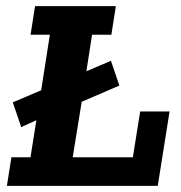

<svg xmlns="http://www.w3.org/2000/svg" viewBox="-20 -603 587 623"><path d="M48.9 -190.6 21.5 -270.9 113.6 -310.1 141.8 -490.4H79.2L93.7 -583H355.9L341.4 -490.4H278.8L260.3 -371.8L340 -405.7L367.3 -325.4L245.1 -272.7L215.9 -92.6H411.1L434.8 -241.3H530.2L491.9 0H2.4L17 -92.6H78.9L98 -212.8Z"/></svg>

Font: Rokkitt SemiBold
Style: Italic
Weight: 600
Italic angle: -9°
Designer: Vernon Adams
Foundry: Vernon Adams
Version: Version 3.103